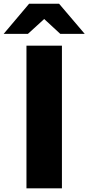

<svg xmlns="http://www.w3.org/2000/svg" viewBox="-81 -1027 482 1047"><path d="M247.8 -842.2 160 -923.3 71.1 -842.2H-61.1L77.8 -1006.7H241.1L381.1 -842.2ZM256.7 -777.8V0H63.3V-777.8Z"/></svg>

Font: Paperlogy 9 Black
Style: Regular
Weight: 900
Designer: redesigned by Lee Juim, glyphs from Gmarket Sans & Montserrat
Foundry: PT&
Version: Version 1.001